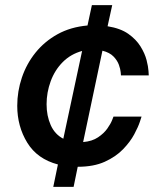

<svg xmlns="http://www.w3.org/2000/svg" viewBox="-20 -638 633 746"><path d="M187 88 205 1Q125 -20 86 -83.5Q47 -147 47 -227Q47 -283 65 -336.5Q83 -390 118 -433.5Q153 -477 203.5 -505Q254 -533 320 -539L337 -618H416L398 -536Q448 -528 478.5 -506.5Q509 -485 526 -457.5Q543 -430 549.5 -404.5Q556 -379 557 -362Q558 -345 558 -345H450Q450 -345 449 -357Q448 -369 442 -386Q436 -403 421 -418.5Q406 -434 378 -441L303 -86Q338 -89 361 -104.5Q384 -120 397 -138.5Q410 -157 415.5 -171Q421 -185 421 -185H530Q530 -185 523.5 -165Q517 -145 501.5 -116Q486 -87 458 -58Q430 -29 387 -9.5Q344 10 282 10L266 88ZM161 -233Q161 -188 177 -152Q193 -116 226 -99L299 -440Q255 -428 224 -397Q193 -366 177 -322.5Q161 -279 161 -233Z"/></svg>

Font: Be Vietnam Pro Medium
Style: Italic
Weight: 500
Italic angle: -12°
Designer: Lam Bao, Tony Le, Vietanh Nguyen
Foundry: Yellow Type Foundry
Version: Version 1.002; ttfautohint (v1.8.3)